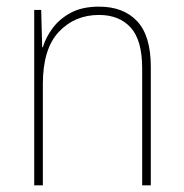

<svg xmlns="http://www.w3.org/2000/svg" viewBox="-20 -558 553 578"><path d="M278 -538Q352 -538 393 -494Q434 -450 434 -357V0H408V-352Q408 -437 373.5 -475Q339 -513 278 -513Q205 -513 157 -462Q109 -411 109 -305V0H83V-528H104L107 -416H109Q118 -446 139 -474Q160 -502 194 -520Q228 -538 278 -538Z"/></svg>

Font: Noto Sans Khmer UI SemiCondensed Thin
Style: Regular
Weight: 100
Width: 4
Designer: Danh Hong and the Monotype Design Team
Foundry: Monotype Imaging Inc.
Version: Version 2.002; ttfautohint (v1.8.4.7-5d5b)